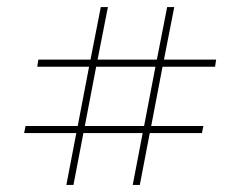

<svg xmlns="http://www.w3.org/2000/svg" viewBox="-20 -622 677 541"><path d="M438 -434 406 -267H553L549 -247H402L374 -101H354L382 -247H215L187 -101H167L195 -247H48L52 -267H199L231 -434H85L88 -454H235L264 -602H284L255 -454H422L451 -602H471L442 -454H589L586 -434ZM418 -434H251L219 -267H386Z"/></svg>

Font: Myanmar April Display
Style: Regular
Weight: 400
Designer: Khon Soe Zaw Thu
Foundry: Myanmar OS
Version: Version 2.50 April 12, 2019